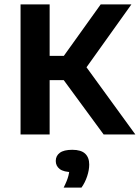

<svg xmlns="http://www.w3.org/2000/svg" viewBox="-20 -615 639 878"><path d="M454 0 231.5 -303 440.5 -595H581L362.5 -289L364.5 -322.5L599 0ZM74 0V-595H207V0ZM188 -248.5V-359.5H284.5V-248.5ZM271 243Q287 211.5 292.8 189Q298.5 166.5 298.5 143.5L322 172H311.5Q271.5 172 253.2 158Q235 144 235 121Q235 97.5 253.5 83.8Q272 70 310.5 70Q350.5 70 369.2 87.5Q388 105 388 137.5Q388 162.5 378.5 191.2Q369 220 352.5 243Z"/></svg>

Font: Encode Sans SC SemiBold
Style: Regular
Weight: 600
Version: Version 3.002